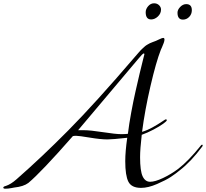

<svg xmlns="http://www.w3.org/2000/svg" viewBox="-70 -1132 1250 1165"><path d="M865 -1112Q883 -1112 895 -1100.5Q907 -1089 907 -1074Q907 -1050 888 -1032Q869 -1014 847 -1014Q814 -1014 814 -1058Q814 -1077 829 -1094.5Q844 -1112 865 -1112ZM1060 -1107Q1094 -1107 1094 -1070Q1094 -1046 1078 -1029.5Q1062 -1013 1040 -1013Q1007 -1013 1007 -1055Q1007 -1073 1023.5 -1090Q1040 -1107 1060 -1107ZM1020 -98Q996 -78 966.5 -58.5Q937 -39 883 -15.5Q829 8 786 8Q728 8 709 -29.5Q690 -67 690 -154Q690 -212 702 -296Q612 -286 582 -286Q541 -286 475 -297Q409 -308 392 -308Q378 -308 372 -306Q180 -87 102 -22Q73 0 16 6Q11 7 0.5 9Q-10 11 -19.5 12Q-29 13 -38 13Q-50 13 -50 6Q-50 0 -34 -4Q-4 -14 30 -44Q181 -176 345 -341.5Q509 -507 746 -784Q762 -802 772.5 -814.5Q783 -827 794 -837Q805 -847 810 -851.5Q815 -856 825.5 -862Q836 -868 839 -869.5Q842 -871 856 -876.5Q870 -882 876 -884Q879 -885 896.5 -893.5Q914 -902 920 -902Q928 -902 928 -892Q928 -884 923.5 -871.5Q919 -859 913 -845.5Q907 -832 906 -830Q877 -756 843 -609.5Q809 -463 792 -332Q823 -341 857 -360Q891 -379 912 -393.5Q933 -408 936 -408Q942 -408 942 -402Q942 -397 920 -381Q898 -365 861 -345.5Q824 -326 790 -314Q780 -227 780 -178Q780 -95 795.5 -62Q811 -29 841 -29Q871 -29 919.5 -52Q968 -75 1012 -108Q1074 -156 1148 -248Q1152 -254 1156 -254Q1160 -254 1160 -250Q1160 -248 1158 -244Q1090 -152 1020 -98ZM404 -342H438Q478 -342 555 -330Q632 -318 666 -318Q690 -318 706 -320Q713 -378 726 -448.5Q739 -519 752.5 -578.5Q766 -638 778 -689Q790 -740 798 -770.5Q806 -801 806 -802Q806 -808 803 -808Q796 -808 770 -776Z"/></svg>

Font: Miama Nueva
Style: Medium
Weight: 400
Italic angle: -28°
Version: Version 1.0